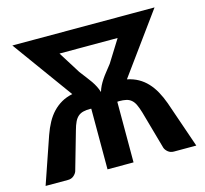

<svg xmlns="http://www.w3.org/2000/svg" viewBox="-96 -756 920 863"><g transform="rotate(-15 364.0 -324.0)"><path d="M297.9 -282.7Q277.8 -282.7 263.9 -279.3Q250 -275.9 240 -267.3Q230 -258.8 222.9 -244.1Q215.8 -229.5 209.5 -206.5L158.7 -28.8Q154.8 -18.1 144 -9Q133.3 0 117.7 0H13.2L87.9 -217.3Q98.6 -247.6 112.3 -272.7Q126 -297.9 144 -316.9Q162.1 -335.9 184.6 -348.9Q207 -361.8 235.8 -367.7L32.2 -648.4H133.8H136.7H588.9H592.3H693.8L490.2 -368.2Q519 -362.3 541.7 -349.6Q564.5 -336.9 582.5 -317.6Q600.6 -298.3 614.5 -273.2Q628.4 -248 639.6 -217.3L714.4 0H610.4Q594.7 0 583.7 -8.8Q572.8 -17.6 568.8 -28.3L518.6 -206.5Q511.7 -229.5 504.6 -244.4Q497.6 -259.3 487.5 -267.8Q477.5 -276.4 463.9 -279.5Q450.2 -282.7 430.2 -282.7H427.7V-282.2H422.4V0H301.3V-282.2H298.3ZM292 -455.6Q305.2 -438 316.4 -423.8Q327.6 -409.7 336.4 -396.7Q345.2 -383.8 351.8 -370.8Q358.4 -357.9 362.8 -343.3Q367.2 -358.4 373.8 -371.3Q380.4 -384.3 389.2 -397.5Q397.9 -410.6 409.2 -424.6Q420.4 -438.5 433.6 -455.6L498 -558.6H227.5Z"/></g></svg>

Font: Carlito
Style: Bold
Weight: 700
Designer: Lukasz Dziedzic
Foundry: tyPoland Lukasz Dziedzic
Version: Version 1.104